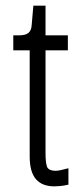

<svg xmlns="http://www.w3.org/2000/svg" viewBox="-20 -653 297 679"><path d="M172 6Q129 6 107 -19.5Q85 -45 85 -100V-475H27V-528H47Q71 -528 81 -537Q91 -546 92 -564L98 -633H141V-528H220V-475H141V-110Q141 -82 145.5 -65.5Q150 -49 178 -49Q189 -49 222 -58V0Q205 4 192.5 5Q180 6 172 6Z"/></svg>

Font: Bricolage Grotesque 10pt Condensed ExtraLight
Style: Regular
Weight: 200
Width: 3
Designer: Mathieu Triay
Foundry: Atelier Triay
Version: Version 1.000; ttfautohint (v1.8.4.7-5d5b);gftools[0.9.32]